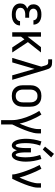

<svg xmlns="http://www.w3.org/2000/svg" viewBox="1242 -2052 1015 3540"><g transform="rotate(90 1750.0 -282.5)"><path d="M248 8Q271 8 294.5 5.5Q318 3 340.5 -4.5Q363 -12 383.5 -25Q404 -38 419 -56Q434 -74 442 -97Q450 -120 450 -143Q450 -144 450 -144Q450 -144 450 -144H370Q370 -144 370 -144Q370 -144 370 -144Q370 -124 357.5 -106.5Q345 -89 327 -79.5Q309 -70 288.5 -67Q268 -64 248 -64Q233 -64 219 -65.5Q205 -67 191.5 -71Q178 -75 165.5 -81.5Q153 -88 143 -98.5Q133 -109 128.5 -122.5Q124 -136 124 -150Q124 -165 128.5 -179Q133 -193 143 -204Q153 -215 166 -222Q179 -229 193 -233Q207 -237 221.5 -238.5Q236 -240 250 -240H307V-312H250Q237 -312 224.5 -313Q212 -314 200 -317.5Q188 -321 176.5 -327.5Q165 -334 156.5 -343.5Q148 -353 144 -365.5Q140 -378 140 -390Q140 -409 150 -425.5Q160 -442 176 -451Q192 -460 210.5 -463Q229 -466 247 -466Q266 -466 284 -463Q302 -460 318 -451Q334 -442 344 -426Q354 -410 354 -392Q354 -392 354 -391.5Q354 -391 354 -391H434Q434 -391 434 -392Q434 -393 434 -393Q434 -416 427 -437Q420 -458 406.5 -476Q393 -494 374.5 -506Q356 -518 335 -525.5Q314 -533 291.5 -535.5Q269 -538 247 -538Q225 -538 202.5 -535.5Q180 -533 159 -525.5Q138 -518 119 -505.5Q100 -493 86.5 -475.5Q73 -458 66.5 -436Q60 -414 60 -392Q60 -373 64.5 -354.5Q69 -336 80 -321Q91 -306 106 -295Q121 -284 138 -277Q118 -269 100 -257.5Q82 -246 68.5 -229Q55 -212 49.5 -191Q44 -170 44 -149Q44 -125 51 -101.5Q58 -78 73 -59Q88 -40 108.5 -26.5Q129 -13 152 -5.5Q175 2 199 5Q223 8 248 8Z M576 0H656V-161L706 -225L731 -187L855 0H948L757 -289L948 -530H850L656 -283V-530H576Z M1048 0H1131L1251 -411L1369 0H1452L1263 -632Q1257 -655 1246.5 -676.5Q1236 -698 1217.5 -712.5Q1199 -727 1175.5 -731Q1152 -735 1128 -735H1075V-663H1128Q1139 -663 1149.5 -660.5Q1160 -658 1168 -650Q1176 -642 1180 -632Q1184 -622 1187 -612L1209 -536Z M1750 8Q1777 8 1804 3Q1831 -2 1855 -15.5Q1879 -29 1898 -49Q1917 -69 1928 -94Q1939 -119 1943.5 -146Q1948 -173 1948 -200V-330Q1948 -357 1943.5 -384Q1939 -411 1928 -436Q1917 -461 1898 -481.5Q1879 -502 1855 -515Q1831 -528 1804 -533Q1777 -538 1750 -538Q1723 -538 1696 -533Q1669 -528 1645 -515Q1621 -502 1602.5 -481.5Q1584 -461 1572.5 -436Q1561 -411 1556.5 -384Q1552 -357 1552 -330V-200Q1552 -173 1556.5 -146Q1561 -119 1572.5 -94Q1584 -69 1602.5 -49Q1621 -29 1645 -15.5Q1669 -2 1696 3Q1723 8 1750 8ZM1750 -64Q1733 -64 1716 -68Q1699 -72 1685 -81Q1671 -90 1660 -103.5Q1649 -117 1643 -133Q1637 -149 1634.5 -166Q1632 -183 1632 -200V-330Q1632 -347 1634.5 -364Q1637 -381 1643 -397Q1649 -413 1660 -426.5Q1671 -440 1685 -449.5Q1699 -459 1716 -462.5Q1733 -466 1750 -466Q1767 -466 1784 -462.5Q1801 -459 1815.5 -449.5Q1830 -440 1840.5 -426.5Q1851 -413 1857.5 -397Q1864 -381 1866 -364Q1868 -347 1868 -330V-200Q1868 -183 1866 -166Q1864 -149 1857.5 -133Q1851 -117 1840.5 -103.5Q1830 -90 1815.5 -81Q1801 -72 1784 -68Q1767 -64 1750 -64Z M2195 205H2275V0Q2294 -38 2312 -76.5Q2330 -115 2346.5 -153.5Q2363 -192 2378.5 -231.5Q2394 -271 2407 -311.5Q2420 -352 2430 -393.5Q2440 -435 2440 -477V-530H2360V-477Q2360 -447 2354.5 -417.5Q2349 -388 2341.5 -359.5Q2334 -331 2324.5 -302.5Q2315 -274 2304.5 -246Q2294 -218 2282.5 -190.5Q2271 -163 2259 -136Q2248 -189 2231 -241.5Q2214 -294 2193 -344Q2172 -394 2147 -443Q2122 -492 2092 -538L2025 -499Q2049 -462 2069.5 -422.5Q2090 -383 2108 -342.5Q2126 -302 2141.5 -260Q2157 -218 2168.5 -175Q2180 -132 2187.5 -88.5Q2195 -45 2195 0Z M2663 8Q2680 8 2695.5 -1Q2711 -10 2721.5 -24Q2732 -38 2738.5 -54Q2745 -70 2750 -87Q2755 -70 2762 -54Q2769 -38 2779 -24Q2789 -10 2804.5 -1Q2820 8 2838 8Q2858 8 2875.5 -2Q2893 -12 2905.5 -27.5Q2918 -43 2926.5 -61Q2935 -79 2940.5 -98Q2946 -117 2950 -136.5Q2954 -156 2956.5 -175.5Q2959 -195 2960 -215Q2961 -235 2961 -254Q2961 -327 2948 -398.5Q2935 -470 2912 -538L2837 -515Q2859 -452 2870 -386Q2881 -320 2881 -253Q2881 -245 2881 -236.5Q2881 -228 2880.5 -219.5Q2880 -211 2879.5 -202.5Q2879 -194 2878.5 -185.5Q2878 -177 2877 -168.5Q2876 -160 2875 -151.5Q2874 -143 2872.5 -134.5Q2871 -126 2869 -118Q2867 -110 2865 -101.5Q2863 -93 2859.5 -85.5Q2856 -78 2850 -71Q2844 -64 2835 -64Q2826 -64 2820.5 -71.5Q2815 -79 2811.5 -87.5Q2808 -96 2805.5 -104.5Q2803 -113 2801 -122Q2799 -131 2797.5 -140Q2796 -149 2795 -157.5Q2794 -166 2793.5 -175Q2793 -184 2792 -193Q2791 -202 2791 -211Q2791 -220 2790.5 -229Q2790 -238 2790 -247Q2790 -256 2790 -265V-345H2710V-265Q2710 -256 2710 -247Q2710 -238 2710 -229Q2710 -220 2709.5 -211Q2709 -202 2708.5 -193Q2708 -184 2707 -175Q2706 -166 2705 -157.5Q2704 -149 2702.5 -140Q2701 -131 2699.5 -122Q2698 -113 2695.5 -104.5Q2693 -96 2689.5 -87.5Q2686 -79 2680 -71.5Q2674 -64 2665 -64Q2656 -64 2650.5 -71Q2645 -78 2641.5 -85.5Q2638 -93 2635.5 -101.5Q2633 -110 2631 -118Q2629 -126 2627.5 -134.5Q2626 -143 2625 -151.5Q2624 -160 2623 -168.5Q2622 -177 2621.5 -185.5Q2621 -194 2620.5 -202.5Q2620 -211 2620 -219.5Q2620 -228 2619.5 -236.5Q2619 -245 2619 -253Q2619 -320 2630 -386Q2641 -452 2664 -515L2588 -538Q2565 -470 2552 -398.5Q2539 -327 2539 -254Q2539 -235 2540.5 -215Q2542 -195 2544 -175.5Q2546 -156 2550 -136.5Q2554 -117 2559.5 -98Q2565 -79 2573.5 -61Q2582 -43 2594.5 -27.5Q2607 -12 2625 -2Q2643 8 2663 8ZM2737 -563 2883 -718 2817 -770 2684 -605Z M3197 0H3277Q3296 -38 3313.5 -76.5Q3331 -115 3347.5 -154Q3364 -193 3379.5 -232.5Q3395 -272 3408 -312Q3421 -352 3430.5 -393.5Q3440 -435 3440 -477V-530H3360V-477Q3360 -447 3354 -417.5Q3348 -388 3340 -359Q3332 -330 3322 -301.5Q3312 -273 3301 -245Q3290 -217 3278.5 -189Q3267 -161 3254 -134Q3240 -186 3222 -237.5Q3204 -289 3183.5 -340Q3163 -391 3140.5 -440.5Q3118 -490 3092 -538L3022 -504Q3038 -474 3052.5 -444Q3067 -414 3080.5 -383Q3094 -352 3106.5 -321Q3119 -290 3130.5 -258.5Q3142 -227 3152.5 -195.5Q3163 -164 3172 -131.5Q3181 -99 3189 -66.5Q3197 -34 3197 0Z"/></g></svg>

Font: Iosevka SS09
Style: Regular
Weight: 400
Monospace: yes
Designer: Belleve Invis
Foundry: Belleve Invis
Version: Version 5.2.1; ttfautohint (v1.8.3)